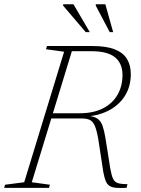

<svg xmlns="http://www.w3.org/2000/svg" viewBox="-47 -904 678 924"><path d="M337.5 -359Q402.5 -359 448.5 -382.5Q494.5 -406 518.5 -447.8Q542.5 -489.5 542.5 -543Q542.5 -598.5 506.8 -628Q471 -657.5 394.5 -657.5H264.5L259.5 -682.5H397Q466 -682.5 506.5 -666Q547 -649.5 564.8 -619.2Q582.5 -589 582.5 -547.5Q582.5 -491 557 -447.5Q531.5 -404 485 -377Q438.5 -350 374 -343.5V-347Q405 -344.5 421.5 -333.2Q438 -322 446 -299.8Q454 -277.5 460 -242.5L484 -91.5Q490 -58 497.8 -42.5Q505.5 -27 521.2 -22.5Q537 -18 566.5 -17.5L562 0Q530.5 1.5 510.8 -0.2Q491 -2 479.5 -9.8Q468 -17.5 461.5 -33.5Q455 -49.5 450 -77L426 -234.5Q418.5 -277.5 409.2 -298.8Q400 -320 385 -327Q370 -334 344.5 -334H178.5L178 -359ZM106 -27 193 -15 189 0H-27L-22.5 -15L69.5 -27L261.5 -655L174.5 -667L179 -682.5H306.5ZM385 -749.5H365.5L257 -876.5V-883.5H306.5ZM497.5 -749.5H481L414 -876.5V-883.5H460Z"/></svg>

Font: Newsreader ExtraLight
Style: Italic
Weight: 250
Italic angle: -17°
Designer: Hugues Gentile
Foundry: Production Type
Version: Version 1.003